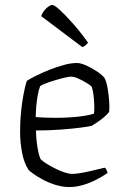

<svg xmlns="http://www.w3.org/2000/svg" viewBox="-20 -754 504 774"><path d="M259 0Q232 0 204.5 -8.5Q177 -17 153.5 -29.5Q130 -42 114 -53.5Q98 -65 94 -71Q77 -97 69 -138.5Q61 -180 61 -225Q61 -267 65 -305Q69 -343 75 -374.5Q81 -406 88 -428Q102 -437 126 -449Q150 -461 179 -472.5Q208 -484 237 -492Q266 -500 290 -500Q306 -500 329 -489.5Q352 -479 372.5 -465Q393 -451 401 -440Q408 -429 413 -402.5Q418 -376 420 -348Q422 -320 420 -303Q412 -292 398 -280.5Q384 -269 370.5 -260Q357 -251 350 -247Q340 -244 305.5 -239.5Q271 -235 223 -231.5Q175 -228 125 -228Q126 -189 131.5 -157.5Q137 -126 144 -112Q152 -104 168 -94Q184 -84 203 -74.5Q222 -65 240 -59Q258 -53 271 -53Q284 -53 302.5 -56Q321 -59 340.5 -63.5Q360 -68 376.5 -72Q393 -76 402 -78Q406 -76 409.5 -68.5Q413 -61 414 -57Q391 -41 365 -28Q339 -15 312 -7.5Q285 0 259 0ZM205 -279Q235 -279 265 -281Q295 -283 320 -287Q345 -291 359 -296Q361 -312 360 -333.5Q359 -355 356.5 -374.5Q354 -394 349 -405Q345 -410 329.5 -419.5Q314 -429 296.5 -437Q279 -445 267 -445Q255 -445 228.5 -438Q202 -431 177 -422.5Q152 -414 142 -407Q136 -392 132 -369.5Q128 -347 126 -323.5Q124 -300 124 -282Q138 -281 159.5 -280Q181 -279 205 -279ZM312 -564 146 -689Q150 -701 158 -711Q166 -721 175 -727.5Q184 -734 191 -734Q199 -734 220 -715Q241 -696 271.5 -662Q302 -628 335 -582Q332 -578 326 -572.5Q320 -567 312 -564Z"/></svg>

Font: Texturina 12pt Thin
Style: Regular
Weight: 250
Designer: Guillermo Torres Carreño
Foundry: Omnibus-Type
Version: Version 1.002